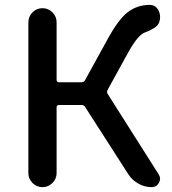

<svg xmlns="http://www.w3.org/2000/svg" viewBox="-20 -770 707 790"><path d="M422.9 -400.4Q418 -391.6 422.9 -383.8L632.8 -52.7Q638.7 -43 638.7 -34.2Q638.7 -26.4 633.8 -17.6Q624 0 603.5 0Q575.2 0 549.8 -14.2Q524.4 -28.3 508.8 -51.8L330.1 -330.1Q325.2 -337.9 315.4 -337.9H222.7Q212.9 -337.9 212.9 -328.1V-57.6Q212.9 -34.2 195.8 -17.1Q178.7 0 154.8 0Q130.9 0 113.8 -17.1Q96.7 -34.2 96.7 -57.6V-677.7Q96.7 -702.1 113.8 -719.2Q130.9 -736.3 154.8 -736.3Q178.7 -736.3 195.8 -719.2Q212.9 -702.1 212.9 -677.7V-441.4Q212.9 -431.6 222.7 -431.6H315.4Q325.2 -431.6 330.1 -440.4L425.8 -614.3Q467.8 -690.4 505.4 -719.7Q543 -749 594.7 -750Q595.7 -750 595.7 -750Q617.2 -750 629.9 -731.4Q638.7 -716.8 638.7 -700.2Q638.7 -694.3 637.7 -688.5Q634.8 -668.9 618.7 -657.7Q602.5 -646.5 574.7 -635.7Q546.9 -625 507.8 -554.7Z"/></svg>

Font: Gen Jyuu GothicX Medium
Style: Regular
Weight: 500
Designer: Ryoko NISHIZUKA (kana &amp; ideographs); Paul D. Hunt (Latin, Greek &amp; Cyrillic); Wenlong ZHANG (bopomofo); Sandoll C
Version: Version 1.058.20140828